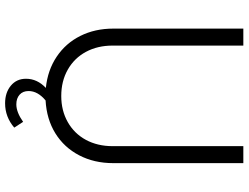

<svg xmlns="http://www.w3.org/2000/svg" viewBox="-128 -656 952 735"><g transform="rotate(90 347.5 -289.0)"><path d="M282 87Q282 44 317 11Q249 4 197.5 -30.5Q146 -65 118 -121Q90 -177 90 -247V-745H155V-245Q155 -187 179 -142.5Q203 -98 247 -73Q291 -48 348 -48Q404 -48 448 -73Q492 -98 516 -142.5Q540 -187 540 -245V-745H605V-247Q605 -174 575 -116.5Q545 -59 491 -25.5Q437 8 365 12Q329 42 329 77Q329 99 343 111.5Q357 124 380 124Q410 124 447 98L469 132Q428 167 376 167Q335 167 308.5 145Q282 123 282 87Z"/></g></svg>

Font: Evergrow Sans
Style: Light
Weight: 300
Foundry: 10Web
Version: Version 1.000